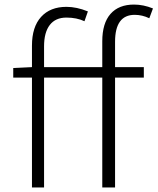

<svg xmlns="http://www.w3.org/2000/svg" viewBox="-20 -821 690 841"><path d="M271 -791Q316 -791 365 -771L350 -728Q316 -744 271 -744Q223 -744 198 -711.5Q173 -679 173 -618V-527H428V-640Q428 -719 464 -760Q500 -801 567 -801Q608 -801 650 -784L634 -741Q603 -756 570 -756Q484 -756 484 -638V-527H610V-481H484V0H428V-481H173V0H120V-481H38V-523L120 -527V-621Q120 -703 160 -747Q200 -791 271 -791Z"/></svg>

Font: Nebula Sans Light
Style: Regular
Weight: 300
Designer: Paul D. Hunt for Adobe (as Source Sans)
Foundry: Nebula Entertainment & Broadcasting LLC
Version: Version 1.010